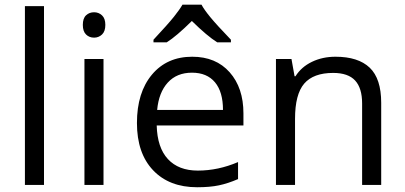

<svg xmlns="http://www.w3.org/2000/svg" viewBox="-20 -786 1721 816"><path d="M167 0H85.9V-759.8H167Z M419.9 0H338.9V-535.2H419.9ZM332 -680.2Q332 -708 345.7 -720.9Q359.4 -733.9 379.9 -733.9Q399.4 -733.9 413.6 -720.7Q427.7 -707.5 427.7 -680.2Q427.7 -652.8 413.6 -639.4Q399.4 -626 379.9 -626Q359.4 -626 345.7 -639.4Q332 -652.8 332 -680.2Z M817.9 9.8Q699.2 9.8 630.6 -62.5Q562 -134.8 562 -263.2Q562 -392.6 625.7 -468.8Q689.5 -544.9 796.9 -544.9Q897.5 -544.9 956.1 -478.8Q1014.6 -412.6 1014.6 -304.2V-252.9H646Q648.4 -158.7 693.6 -109.9Q738.8 -61 820.8 -61Q907.2 -61 991.7 -97.2V-24.9Q948.7 -6.3 910.4 1.7Q872.1 9.8 817.9 9.8ZM795.9 -477.1Q731.4 -477.1 693.1 -435.1Q654.8 -393.1 647.9 -318.8H927.7Q927.7 -395.5 893.6 -436.3Q859.4 -477.1 795.9 -477.1ZM632.3 -617.2Q694.3 -683.6 719.2 -714.8Q744.1 -746.1 755.4 -766.1H836.4Q847.2 -745.6 873.8 -713.1Q900.4 -680.7 961.4 -617.2V-606H903.3Q860.4 -632.8 795.4 -696.8Q729 -631.3 688.5 -606H632.3Z M1519 0V-346.2Q1519 -411.6 1489.3 -443.8Q1459.5 -476.1 1396 -476.1Q1312 -476.1 1272.9 -430.7Q1233.9 -385.3 1233.9 -280.8V0H1152.8V-535.2H1218.8L1231.9 -461.9H1235.8Q1260.7 -501.5 1305.7 -523.2Q1350.6 -544.9 1405.8 -544.9Q1502.4 -544.9 1551.3 -498.3Q1600.1 -451.7 1600.1 -349.1V0Z"/></svg>

Font: Zoram GWebM
Style: Regular
Weight: 400
Foundry: Ascender Corporation
Version: Version 1.000